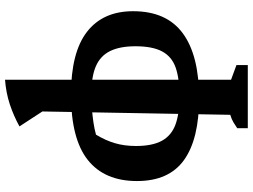

<svg xmlns="http://www.w3.org/2000/svg" viewBox="-138 -652 982 745"><g transform="rotate(-90 352.5 -279.0)"><path d="M345 3Q186 3 104.5 -55.5Q23 -114 23 -238Q23 -364 105 -429Q187 -494 359 -494Q522 -494 602 -432Q682 -370 682 -253Q682 -123 596 -60Q510 3 345 3ZM352 -73Q421 -73 463.5 -88Q506 -103 526 -140.5Q546 -178 546 -244Q546 -304 527.5 -342Q509 -380 468.5 -397.5Q428 -415 361 -415Q336 -415 307 -413Q278 -411 251 -407Q224 -403 203 -397Q181 -361 170 -324Q159 -287 159 -242Q159 -178 179.5 -141Q200 -104 242.5 -88.5Q285 -73 352 -73ZM228 192V151Q238 144 250.5 136.5Q263 129 280 124L293 -605L235 -694Q277 -717 321 -731.5Q365 -746 416 -750V127L473 148V192Z"/></g></svg>

Font: Piazzolla 24pt
Style: Bold
Weight: 700
Designer: Juan Pablo del Peral
Foundry: Huerta Tipografica
Version: Version 2.005